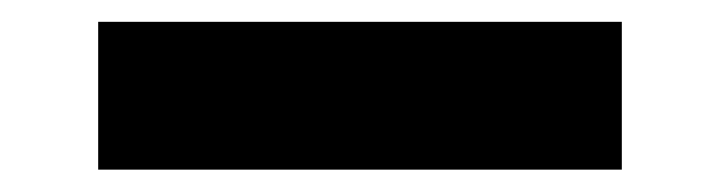

<svg xmlns="http://www.w3.org/2000/svg" viewBox="-20 -424 660 176"><path d="M70 -268.5H550V-404H70Z"/></svg>

Font: Monaspace Argon ExtraBold
Style: Bold
Weight: 800
Designer: Riley Cran & the Lettermatic Team
Foundry: Lettermatic
Version: Version 1.000 (Monaspace Argon)